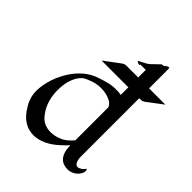

<svg xmlns="http://www.w3.org/2000/svg" viewBox="-188 -773 883 883"><g transform="rotate(45 253.5 -331.0)"><path d="M155.8 -464.8H330.1V-415C317.9 -418 308.1 -418 293.9 -418C272.9 -418 253.9 -416 201.2 -397.9C106.9 -367.2 62 -263.2 50.8 -216.8C44.9 -192.9 42 -172.9 42 -154.8C42 -110.8 58.1 -83 79.1 -53.2C105 -18.1 139.2 0 176.8 0C215.8 0 258.8 -19 298.8 -57.1C308.1 -64.9 318.8 -76.2 330.1 -87.9C330.1 -20 362.8 0 398.9 0C437 0 463.9 -32.2 463.9 -53.2C463.9 -62 460 -64.9 459 -64.9C460 -61 439 -40 423.8 -40C408.2 -40 400.9 -64 400.9 -84V-464.8H413.1C418 -464.8 424.8 -467.8 429.2 -470.2L506.8 -528.8H400.9V-647.9C400.9 -661.1 399.9 -662.1 397 -662.1C394 -662.1 390.1 -662.1 379.9 -652.8C375 -647.9 363.8 -647.9 363.8 -647.9L324.2 -609.9C306.2 -595.2 276.9 -585 275.9 -582C275.9 -577.1 288.1 -573.2 292 -573.2C293.9 -573.2 295.9 -578.1 295.9 -578.1H330.1V-528.8H250C246.1 -528.8 237.8 -525.9 233.9 -522.9ZM159.2 -351.1C172.9 -357.9 206.1 -374 244.1 -374C271 -374 293 -367.2 310.1 -357.9C317.9 -353 326.2 -345.2 330.1 -334V-120.1C318.8 -106.9 304.2 -92.8 293.9 -86.9C280.8 -77.1 251 -65.9 222.2 -65.9C199.2 -65.9 175.8 -73.2 158.2 -90.8C129.9 -121.1 108.9 -165 108.9 -225.1C108.9 -236.8 109.9 -251 111.8 -265.1C118.2 -307.1 140.1 -340.8 159.2 -351.1Z"/></g></svg>

Font: Pierce
Style: Roman
Weight: 500
Version: Version 0.2.0